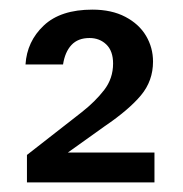

<svg xmlns="http://www.w3.org/2000/svg" viewBox="-20 -731 380 399"><path d="M36 -352V-409L150 -498Q178 -520 196.5 -544Q215 -568 215 -599Q215 -625 201 -638.5Q187 -652 166 -652Q142 -652 128.5 -637.5Q115 -623 111 -597H33Q36 -645 71 -678Q106 -711 172 -711Q212 -711 240.5 -696Q269 -681 283.5 -656.5Q298 -632 298 -603Q298 -563 273 -533Q248 -503 198 -469L121 -414H301V-352Z"/></svg>

Font: DM Sans 12pt Medium
Style: Regular
Weight: 500
Version: Version 4.004;gftools[0.9.30]